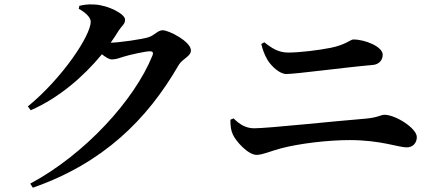

<svg xmlns="http://www.w3.org/2000/svg" viewBox="-20 -814 2020 895"><path d="M121 42 133 61C460 -53 666 -256 813 -511C831 -541 870 -551 870 -579C870 -620 768 -673 738 -673C716 -673 699 -649 674 -641C646 -631 531 -615 496 -615C509 -634 522 -652 533 -671C550 -697 563 -701 563 -723C563 -748 486 -790 420 -793C387 -795 369 -791 350 -787L347 -773C379 -756 403 -732 403 -713C403 -649 272 -451 110 -318L123 -300C252 -356 368 -455 455 -561C473 -547 489 -537 501 -537C520 -537 536 -543 557 -550C586 -559 658 -575 679 -575C691 -575 696 -570 691 -556C607 -347 375 -94 121 42Z M1716 -511C1748 -513 1764 -535 1764 -559C1764 -596 1683 -630 1627 -630C1614 -630 1591 -605 1521 -591C1465 -580 1378 -569 1323 -569C1280 -569 1248 -588 1212 -617L1198 -609C1204 -583 1213 -558 1228 -533C1247 -503 1285 -469 1314 -469C1360 -469 1588 -500 1716 -511ZM1054 -256C1054 -224 1057 -206 1065 -188C1078 -157 1136 -92 1176 -92C1203 -92 1240 -109 1288 -122C1374 -145 1509 -161 1610 -161C1755 -161 1837 -127 1876 -127C1905 -127 1923 -148 1923 -175C1923 -216 1824 -279 1772 -279C1755 -279 1742 -266 1685 -261C1546 -250 1230 -216 1165 -216C1126 -216 1097 -234 1069 -262Z"/></svg>

Font: Noto Serif CJK KR
Style: Bold
Weight: 700
Designer: Ryoko NISHIZUKA 西塚涼子 (kana & ideographs); Frank Grießhammer (Latin, Greek & Cyrillic); Wenlong ZHANG 张文龙 (bopomofo); San
Foundry: Adobe
Version: Version 2.001;hotconv 1.1.0;makeotfexe 2.6.0